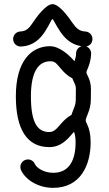

<svg xmlns="http://www.w3.org/2000/svg" viewBox="-20 -718 532 934"><path d="M82 108.9C101.6 152.8 161.1 195.8 238.8 195.8C372.6 195.8 420.9 83.5 420.9 -25.4C420.9 -66.4 413.6 -92.3 405.3 -109.9C398.9 -124 397 -127.9 397 -132.3C397 -141.1 400.9 -146.5 409.2 -169.4C415.5 -185.5 421.9 -207 421.9 -235.4L422.4 -285.2C422.4 -310.5 416 -329.6 409.2 -343.8C402.8 -357.4 400.4 -361.8 400.4 -365.2C400.4 -371.1 403.8 -376 411.1 -395.5C417 -411.1 423.3 -436.5 423.3 -458C423.3 -473.6 413.6 -486.8 399.9 -492.2C416.5 -495.1 429.7 -508.8 429.7 -528.3C429.7 -547.9 414.6 -564 394.5 -564.9C366.2 -565.9 349.6 -582 333.5 -605.5C313 -635.7 268.1 -697.8 235.4 -697.8C203.6 -697.8 157.2 -635.3 136.7 -603.5C121.1 -580.1 106 -565.9 79.1 -564.9C59.1 -564 43.9 -547.9 43.9 -528.3C43.9 -505.9 62.5 -490.7 82 -491.7C144 -494.6 176.8 -531.2 198.2 -563.5C224.6 -604 229.5 -624.5 235.4 -624.5C240.2 -624.5 246.6 -603.5 272.9 -564.5C293 -535.2 323.2 -501 376.5 -493.2C361.8 -488.8 350.1 -474.6 350.1 -458C350.1 -446.3 346.7 -431.6 342.8 -420.9L342.3 -419.9L335 -428.2C314.9 -450.7 268.1 -493.7 222.7 -493.2C132.3 -492.7 57.1 -421.4 57.1 -249.5C57.1 -90.3 110.8 -2.4 219.7 -2.4C273.4 -2.4 304.7 -35.6 332.5 -68.4L339.8 -76.7C343.8 -67.9 347.7 -52.2 347.7 -25.4C347.7 59.6 317.9 122.6 238.8 122.6C191.4 122.6 157.2 97.2 149.4 79.6C143.6 66.4 130.9 57.6 115.7 57.6C95.7 57.6 79.1 74.2 79.1 94.2C79.1 99.6 80.1 104.5 82 108.9ZM130.4 -249.5C130.4 -376 171.4 -419.4 223.6 -419.9C249 -420.4 253.9 -409.2 279.3 -380.4C291 -366.7 307.6 -349.1 332 -336.9C335 -328.6 338.9 -320.8 342.8 -312.5C346.7 -304.2 349.1 -296.9 349.1 -285.2L348.6 -235.4C348.6 -218.3 345.7 -207 340.8 -194.8C336.4 -182.1 331.1 -170.9 327.6 -159.2C310.1 -149.9 293 -134.8 276.9 -116.2C254.9 -90.3 241.7 -75.7 219.7 -75.7C161.1 -75.7 130.4 -123 130.4 -249.5Z"/></svg>

Font: Velvelyne
Style: Regular
Weight: 400
Designer: Manon Van der Borght et Mariel Nils
Foundry: Velvetyne
Version: Version 1.070;Glyphs 3.3.1 (3343)